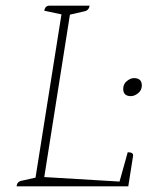

<svg xmlns="http://www.w3.org/2000/svg" viewBox="-20 -661 561 681"><path d="M39 0Q40 -17 57 -20L106 -31L198 -610L137 -623Q140 -641 156 -641H298Q295 -624 280 -621L228 -609L137 -33L404 -17L433 -121Q454 -121 452 -108L435 0ZM444 -320Q417 -320 417 -346Q417 -363 430 -373.5Q443 -384 455 -384Q483 -384 483 -358Q483 -341 470 -330.5Q457 -320 444 -320Z"/></svg>

Font: Petrona Thin
Style: Italic
Weight: 100
Italic angle: -9°
Designer: Ringo R. Seeber
Foundry: Ringo R. Seeber
Version: Version 2.001; ttfautohint (v1.8.3)